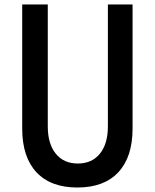

<svg xmlns="http://www.w3.org/2000/svg" viewBox="-20 -820 690 856"><path d="M79 -800H193V-257Q193 -179 228.5 -135Q264 -91 327 -91Q390 -91 425.5 -135Q461 -179 461 -257V-800H571V-247Q571 -120 507.5 -52Q444 16 325 16Q206 16 142.5 -52Q79 -120 79 -247Z"/></svg>

Font: Martian Mono SemiCondensed
Style: Regular
Weight: 400
Width: 4
Designer: Roman Shamin
Foundry: Evil Martians
Version: Version 1.000